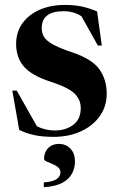

<svg xmlns="http://www.w3.org/2000/svg" viewBox="-20 -544 486 780"><path d="M243 -524Q282.5 -524 312.5 -517.5Q342.5 -511 374.5 -497.5L393.5 -359H377.5L311 -478Q279 -498.5 239 -498.5Q149.5 -498.5 149.5 -430Q149.5 -411 158 -395.5Q166.5 -380 192.8 -364.8Q219 -349.5 273 -331.5Q353.5 -304.5 383.5 -262.8Q413.5 -221 413.5 -163Q413.5 -111.5 385.2 -72Q357 -32.5 308.2 -10.2Q259.5 12 198 12Q152 12 118 4.5Q84 -3 58 -16.5L30 -176H48L130 -31Q163.5 -14 203.5 -14Q246.5 -14 277.2 -36.5Q308 -59 308 -105Q308 -140.5 281.5 -165.2Q255 -190 181.5 -213.5Q108 -237.5 76.8 -274Q45.5 -310.5 45.5 -365.5Q45.5 -414.5 71.5 -450Q97.5 -485.5 142.2 -504.8Q187 -524 243 -524ZM158 197Q195.5 194.5 210.5 183.2Q225.5 172 225.5 157Q225.5 143.5 215.5 135.2Q205.5 127 192.2 121.8Q179 116.5 169 112Q159 107.5 159 101.5Q159 74.5 175.8 57.5Q192.5 40.5 219.5 40.5Q246.5 40.5 265.5 59.2Q284.5 78 284.5 113Q284.5 137 273.2 159.8Q262 182.5 234.2 198Q206.5 213.5 158 216.5Z"/></svg>

Font: Newsreader 72pt SemiBold
Style: Regular
Weight: 600
Designer: Hugues Gentile
Foundry: Production Type
Version: Version 1.003; ttfautohint (v1.8.3)